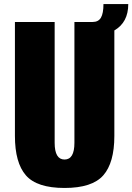

<svg xmlns="http://www.w3.org/2000/svg" viewBox="-20 -919 656 952"><path d="M54 -245V-810H251V-211Q251 -128 300 -128Q349 -128 349 -211V-810H439Q468 -810 480.5 -831.5Q493 -853 493 -899H616Q616 -808 547 -768V-245Q547 -112 492 -49.5Q437 13 300 13Q163 13 108.5 -49.5Q54 -112 54 -245Z"/></svg>

Font: Oswald Heavy
Style: Regular
Weight: 400
Designer: Vernon Adams
Foundry: Vernon Adams
Version: Version 4.101